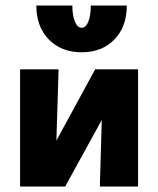

<svg xmlns="http://www.w3.org/2000/svg" viewBox="-20 -678 576 698"><path d="M482 0H343L350 -242L217 0H53V-426H193L185 -167L326 -426H482ZM441 -658H310Q310 -621 301 -599Q292 -577 277 -577Q262 -577 252.5 -599Q243 -621 243 -658H112Q112 -581 157.5 -534.5Q203 -488 277 -488Q351 -488 396 -534.5Q441 -581 441 -658Z"/></svg>

Font: Ysabeau Ultrabold
Style: Regular
Weight: 800
Designer: Christian Thalmann (Catharsis Fonts)
Version: Version 0.003